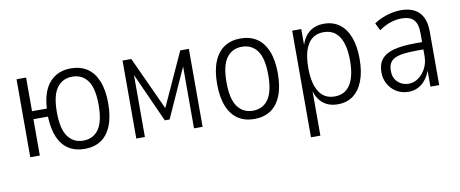

<svg xmlns="http://www.w3.org/2000/svg" viewBox="-61 -751 2844 1186"><g transform="rotate(-10 1360.5 -158.5)"><path d="M420 8Q363 8 321 -18Q279 -44 256 -96.5Q233 -149 230 -228H139V0H79V-489H139V-278H232Q238 -387 288 -442Q338 -497 420 -497Q480 -497 522.5 -469Q565 -441 588 -384.5Q611 -328 611 -245Q611 -161 588 -104.5Q565 -48 522.5 -20Q480 8 420 8ZM420 -44Q482 -44 516.5 -92Q551 -140 551 -245Q551 -350 516.5 -397.5Q482 -445 420 -445Q359 -445 324 -397.5Q289 -350 289 -245Q289 -140 324 -92Q359 -44 420 -44Z M744 0V-489H799L953 -154L1106 -489H1160V0H1106V-419H1120L967 -80H937L784 -420H798V0Z M1484 8Q1425 8 1382.5 -20Q1340 -48 1317 -104.5Q1294 -161 1294 -245Q1294 -328 1317 -384.5Q1340 -441 1382.5 -469Q1425 -497 1484 -497Q1544 -497 1586.5 -469Q1629 -441 1652 -384.5Q1675 -328 1675 -245Q1675 -161 1652 -104.5Q1629 -48 1586.5 -20Q1544 8 1484 8ZM1484 -44Q1546 -44 1580.5 -92Q1615 -140 1615 -245Q1615 -350 1580.5 -397.5Q1546 -445 1484 -445Q1423 -445 1388 -397.5Q1353 -350 1353 -245Q1353 -140 1388 -92Q1423 -44 1484 -44Z M1808 180V-489H1865V-377H1861Q1878 -437 1915 -467Q1952 -497 2008 -497Q2065 -497 2105.5 -467Q2146 -437 2167 -380.5Q2188 -324 2188 -245Q2188 -166 2166.5 -109Q2145 -52 2105 -22Q2065 8 2008 8Q1952 8 1915.5 -21.5Q1879 -51 1863 -111H1867V180ZM1997 -43Q2062 -43 2095 -95Q2128 -147 2128 -245Q2128 -343 2095 -394.5Q2062 -446 1997 -446Q1932 -446 1899 -394.5Q1866 -343 1866 -245Q1866 -147 1899 -95Q1932 -43 1997 -43Z M2452 8Q2409 8 2375.5 -12.5Q2342 -33 2324 -66.5Q2306 -100 2306 -138Q2306 -190 2331 -221Q2356 -252 2408.5 -266Q2461 -280 2545 -280H2596V-234H2550Q2498 -234 2462.5 -229.5Q2427 -225 2405.5 -214Q2384 -203 2374.5 -184.5Q2365 -166 2365 -138Q2365 -93 2393 -67Q2421 -41 2461 -41Q2493 -41 2521.5 -61Q2550 -81 2568 -115.5Q2586 -150 2586 -193V-338Q2586 -394 2562 -420Q2538 -446 2486 -446Q2452 -446 2416.5 -434.5Q2381 -423 2344 -397L2321 -444Q2345 -461 2373.5 -472.5Q2402 -484 2432 -490.5Q2462 -497 2490 -497Q2540 -497 2574 -479.5Q2608 -462 2626 -426.5Q2644 -391 2644 -335V0H2589V-109H2592Q2581 -75 2561 -48Q2541 -21 2513 -6.5Q2485 8 2452 8Z"/></g></svg>

Font: Nunito Sans 10pt Condensed Light
Style: Regular
Weight: 300
Width: 3
Designer: Vernon Adams
Foundry: Vernon Adams
Version: Version 3.101;gftools[0.9.27]